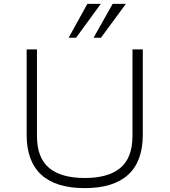

<svg xmlns="http://www.w3.org/2000/svg" viewBox="-20 -959 872 987"><path d="M416 8Q267 8 192 -61Q117 -130 117 -266V-705H170V-261Q170 -148 232 -96Q294 -44 416 -44Q537 -44 599 -96Q661 -148 661 -261V-705H714V-266Q714 -130 639 -61Q564 8 416 8ZM333 -765 429 -939H498L371 -765ZM461 -765 559 -939H627L499 -765Z"/></svg>

Font: Nunito Sans 7pt SemiExpanded ExtraLight
Style: Regular
Weight: 250
Width: 6
Designer: Vernon Adams
Foundry: Vernon Adams
Version: Version 3.101;gftools[0.9.27]